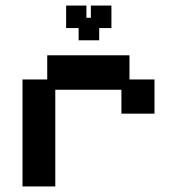

<svg xmlns="http://www.w3.org/2000/svg" viewBox="-20 -660 637 691"><path d="M61 11V-374H150V-461H446V-374H536V-251H417V-337H179V11ZM263 -515V-559H218V-640H291V-596H307V-640H381V-559H337V-515Z"/></svg>

Font: Pixelify Sans SemiBold
Style: Regular
Weight: 600
Designer: Stefie Justprince
Foundry: Typecalism Foundryline
Version: Version 1.000